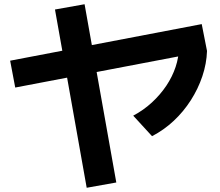

<svg xmlns="http://www.w3.org/2000/svg" viewBox="-20 -814 1040 908"><path d="M52 -400 28 -527 934 -700 959 -573ZM390 74 240 -769 380 -794 530 49ZM610 -267Q659 -293 698.5 -329.5Q738 -366 766.5 -408.5Q795 -451 810.5 -497.5Q826 -544 826 -590L959 -573Q957 -513 937 -453.5Q917 -394 882.5 -340Q848 -286 801.5 -242.5Q755 -199 699 -170Z"/></svg>

Font: M PLUS 1 Code
Style: Regular
Weight: 400
Designer: Coji Morishita
Foundry: UNDERFOREST DESIGN
Version: Version 1.005